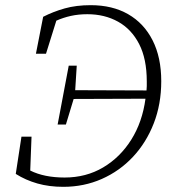

<svg xmlns="http://www.w3.org/2000/svg" viewBox="-20 -708 661 743"><path d="M225 15Q170 15 124.5 2Q79 -11 41 -35L63 -179H102L97 -48Q151 -21 230 -21Q313 -21 379 -60Q445 -99 488 -167.5Q531 -236 543 -326L265 -325L235 -226H203L246 -454H277L271 -359L547 -358Q548 -366 548 -375Q548 -384 548 -393Q548 -480 518.5 -537.5Q489 -595 437 -624Q385 -653 318 -653Q284 -653 254.5 -646.5Q225 -640 198 -628L158 -500H119L147 -643Q186 -663 230.5 -675.5Q275 -688 331 -688Q415 -688 476 -653Q537 -618 570.5 -552Q604 -486 604 -394Q604 -305 575 -230.5Q546 -156 494.5 -101Q443 -46 374 -15.5Q305 15 225 15Z"/></svg>

Font: Source Serif 4 SmText Light
Style: Italic
Weight: 300
Italic angle: -12°
Designer: Frank Grießhammer
Foundry: Adobe
Version: Version 4.005;hotconv 1.1.0;makeotfexe 2.6.0